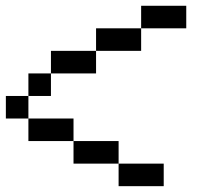

<svg xmlns="http://www.w3.org/2000/svg" viewBox="-20 -712 732 655"><path d="M384.6 -76.9V-153.8H538.5V-76.9ZM230.8 -153.8V-230.8H384.6V-153.8ZM76.9 -230.8V-307.7H230.8V-230.8ZM0 -307.7V-384.6H76.9V-307.7ZM76.9 -384.6V-461.5H153.8V-384.6ZM153.8 -461.5V-538.5H307.7V-461.5ZM307.7 -538.5V-615.4H461.5V-538.5ZM461.5 -615.4V-692.3H615.4V-615.4Z"/></svg>

Font: Mintsoda - Lime Green 13x16
Style: Regular
Weight: 400
Designer: Mintsoda-15
Version: Version 1.0